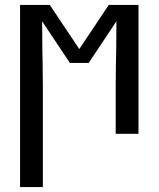

<svg xmlns="http://www.w3.org/2000/svg" viewBox="-20 -540 640 775"><path d="M61 215V-520H181L300 -342L419 -520H539V0H447V-104Q447 -150 447 -195.5Q447 -241 448 -286L449 -338Q449 -367 449.5 -396Q450 -425 450 -454L338 -286H262L150 -454Q150 -425 150.5 -396Q151 -367 151 -338L152 -286Q153 -241 153 -195.5Q153 -150 153 -104V215Z"/></svg>

Font: Iosevka Medium Extended
Style: Regular
Weight: 500
Width: 7
Monospace: yes
Designer: Belleve Invis
Foundry: Belleve Invis
Version: Version 32.5.0; ttfautohint (v1.8.4)